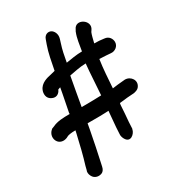

<svg xmlns="http://www.w3.org/2000/svg" viewBox="-182 -768 885 971"><g transform="rotate(-30 261.0 -282.5)"><path d="M254 -481C260 -516 268 -554 276 -577L284 -603C292 -629 279 -651 265 -658C251 -665 229 -661 221 -636L212 -611C198 -573 189 -522 180 -476C171 -474 160 -471 152 -469C132 -465 92 -456 79 -422C73 -408 69 -375 101 -363C131 -350 147 -378 149 -385C152 -386 157 -388 163 -390C161 -380 159 -369 157 -357L137 -255V-249H131C100 -249 64 -248 36 -234L23 -229L21 -227C0 -210 -3 -181 12 -162C23 -148 43 -144 61 -151H62L74 -157C78 -159 94 -163 121 -163L118 -149C106 -95 89 -26 75 18L69 42L68 43C66 51 66 61 72 73C84 98 112 100 129 91C137 86 143 78 146 64L151 41C161 -5 176 -75 186 -130L192 -163H234C254 -163 274 -163 296 -164L315 -165C313 -136 309 -102 307 -73L305 -37C303 -25 308 -12 312 -5C333 33 369 1 373 -24L374 -26L376 -65C379 -94 381 -128 383 -159C383 -163 384 -165 385 -170C399 -171 413 -173 431 -175L474 -178L475 -179C480 -180 493 -182 502 -193C526 -223 500 -260 466 -260H465L422 -256C409 -254 401 -253 391 -252C395 -307 398 -363 406 -415C421 -414 435 -414 445 -413L471 -411C494 -408 518 -425 518 -450C518 -467 507 -490 479 -492L452 -495C442 -496 435 -495 423 -496C428 -517 434 -542 439 -553L445 -562C476 -606 399 -655 377 -604L371 -593V-592C360 -566 355 -527 349 -492C317 -492 280 -485 254 -481ZM335 -430C329 -373 327 -311 322 -251C294 -250 263 -249 234 -249H207C216 -302 227 -361 237 -416C267 -421 296 -429 335 -430Z"/></g></svg>

Font: Stray Cat
Style: BlkCn
Weight: 900
Version: Version 1.0